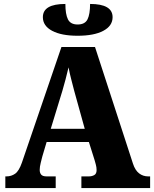

<svg xmlns="http://www.w3.org/2000/svg" viewBox="-20 -952 780 972"><path d="M7 0V-59H13Q37 -59 56.5 -72.5Q76 -86 91 -129L291 -714H461L653 -124Q664 -90 684 -74.5Q704 -59 730 -59H740V0H392V-59H430Q445 -59 457 -65.5Q469 -72 469 -91Q469 -105 465 -119.5Q461 -134 459 -141L430 -233H216L194 -159Q191 -147 186 -127Q181 -107 181 -92Q181 -77 188.5 -68Q196 -59 216 -59H262V0ZM237 -300H409L356 -491Q349 -519 341 -549Q333 -579 327 -611Q312 -547 296 -493ZM373 -771Q291 -771 244 -796Q197 -821 197 -865Q197 -932 311 -932Q311 -880 324 -854Q337 -828 373 -828Q410 -828 423 -854Q436 -880 436 -932Q550 -932 550 -865Q550 -821 503 -796Q456 -771 373 -771Z"/></svg>

Font: Noto Serif SemiCondensed Black
Style: Regular
Weight: 900
Width: 4
Designer: Monotype Design Team
Foundry: Monotype Imaging Inc.
Version: Version 2.014; ttfautohint (v1.8.4.7-5d5b)